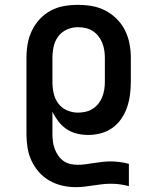

<svg xmlns="http://www.w3.org/2000/svg" viewBox="-20 -548 640 791"><path d="M291 223Q263 223 235.5 216.5Q208 210 183.5 196Q159 182 140.5 161Q122 140 110 114.5Q98 89 93.5 61Q89 33 89 5V-310Q89 -339 94 -367.5Q99 -396 111.5 -422Q124 -448 144 -469.5Q164 -491 189.5 -504.5Q215 -518 243.5 -523Q272 -528 301 -528Q330 -528 359 -523Q388 -518 414 -504.5Q440 -491 461 -470Q482 -449 495 -423Q508 -397 513.5 -368Q519 -339 519 -310V-210Q519 -184 515.5 -157.5Q512 -131 503.5 -106Q495 -81 480 -59Q465 -37 443.5 -21.5Q422 -6 396 1Q370 8 344 8Q320 8 297 2.5Q274 -3 254.5 -16Q235 -29 220.5 -48Q206 -67 196 -88V5Q196 20 198 35.5Q200 51 205.5 65.5Q211 80 220 93Q229 106 241.5 115Q254 124 269.5 127.5Q285 131 300 131Q317 131 334 128.5Q351 126 368 123.5Q385 121 401.5 119Q418 117 435 117Q454 117 473 119.5Q492 122 511 127V219Q493 214 474.5 211.5Q456 209 438 209Q419 209 401 211Q383 213 364.5 216Q346 219 328 221Q310 223 291 223ZM301 -84Q317 -84 332.5 -87.5Q348 -91 361.5 -99.5Q375 -108 385 -120.5Q395 -133 401 -148Q407 -163 409.5 -178.5Q412 -194 412 -210V-310Q412 -326 409.5 -341.5Q407 -357 401 -372Q395 -387 385 -399.5Q375 -412 361.5 -420.5Q348 -429 332.5 -432.5Q317 -436 301 -436Q278 -436 256 -426.5Q234 -417 220 -398Q206 -379 201 -356Q196 -333 196 -310V-210Q196 -187 201 -164Q206 -141 220 -122Q234 -103 256 -93.5Q278 -84 301 -84Z"/></svg>

Font: Iosevka Etoile Semibold
Style: Regular
Weight: 600
Designer: Belleve Invis
Foundry: Belleve Invis
Version: Version 22.1.2; ttfautohint (v1.8.4)